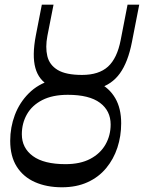

<svg xmlns="http://www.w3.org/2000/svg" viewBox="-20 -792 616 822"><path d="M245.1 9.8Q179.8 9.8 129.6 -12.4Q79.4 -34.7 51.5 -79Q23.7 -123.2 23.7 -189.2Q23.7 -246.9 43.7 -300.1Q63.8 -353.2 103.5 -392.8Q143.2 -432.4 200.2 -448.6L191.2 -425Q145.9 -448.8 131.4 -501.2Q116.9 -553.6 133.3 -639.6L159.1 -772H209.2L182.9 -638.4Q173.6 -589.6 182.6 -551.8Q191.6 -513.9 226.9 -492.5Q262.2 -471.2 331.3 -471.2Q403.2 -471.2 442.4 -506.8Q481.6 -542.5 496.7 -620.7L526.1 -772H576.1L544.7 -611.4Q527.9 -525.6 493.2 -477.7Q458.4 -429.7 400.9 -413.9L401.9 -437.9Q448.4 -414.9 473.6 -371.4Q498.8 -327.9 498.8 -264.2Q498.8 -209.2 482.6 -159.9Q466.4 -110.6 434.5 -72.2Q402.7 -33.7 355.1 -12Q307.5 9.8 245.1 9.8ZM260.4 -89.2Q323.8 -89.2 366.6 -111.9Q409.5 -134.6 431.6 -173.3Q453.7 -212 453.7 -259.1Q453.7 -317.7 407.9 -351.9Q362.1 -386.1 270.1 -386.1Q204.9 -386.1 161 -363.6Q117.1 -341.1 95.3 -302.6Q73.5 -264.1 73.5 -217.3Q73.5 -158.4 120.8 -123.8Q168.1 -89.2 260.4 -89.2Z"/></svg>

Font: Savate ExtraLight
Style: Italic
Weight: 200
Italic angle: -11°
Designer: Max Esnée
Foundry: Plomb Type
Version: Version 2.000